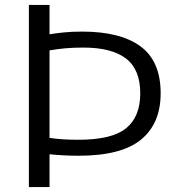

<svg xmlns="http://www.w3.org/2000/svg" viewBox="-20 -761 728 781"><path d="M97.5 0V-741H181.5V-621.5Q208.5 -626 240.2 -629.2Q272 -632.5 314.5 -632.5Q470 -632.5 551.8 -572.2Q633.5 -512 633.5 -381.5Q633.5 -258.5 553.5 -193Q473.5 -127.5 300 -127.5Q241 -127.5 181.5 -133.5V0ZM300 -192.5Q435 -192.5 492.8 -239.2Q550.5 -286 550.5 -381Q550.5 -478.5 492.5 -523Q434.5 -567.5 318.5 -567.5Q278.5 -567.5 245.2 -564.5Q212 -561.5 181.5 -556V-200Q210 -196 238 -194.2Q266 -192.5 300 -192.5Z"/></svg>

Font: Encode Sans Expanded
Style: Regular
Weight: 400
Width: 7
Designer: Multiple Designers
Foundry: Impallari Type
Version: Version 3.000; ttfautohint (v1.8.3) -l 8 -r 50 -G 200 -x 14 